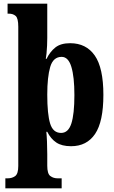

<svg xmlns="http://www.w3.org/2000/svg" viewBox="-20 -780 618 1040"><path d="M9 240V186H21Q46 186 62.5 173.5Q79 161 79 119V-635Q79 -681 65 -693.5Q51 -706 28 -706H21V-760H236V-574Q236 -556 235 -533Q234 -510 232 -490.5Q230 -471 228 -461H232Q251 -500 280 -523Q309 -546 360 -546Q447 -546 493.5 -479Q540 -412 540 -266Q540 -121 495 -54.5Q450 12 365 12Q315 12 285 -8Q255 -28 236 -66H231Q233 -49 234.5 -14Q236 21 236 55V118Q236 161 252.5 173.5Q269 186 293 186H314V240ZM311 -60Q350 -60 366.5 -111Q383 -162 383 -265Q383 -364 366.5 -418Q350 -472 314 -472Q268 -472 252 -417.5Q236 -363 236 -267Q236 -162 251.5 -111Q267 -60 311 -60Z"/></svg>

Font: Noto Serif Tamil Condensed ExtraBold
Style: Italic
Weight: 800
Width: 3
Italic angle: -12°
Designer: Indian Type Foundry, Tom Grace, and the Monotype Design Team
Foundry: Monotype Imaging Inc.
Version: Version 2.003; ttfautohint (v1.8.4.7-5d5b)